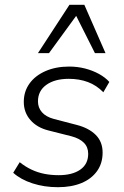

<svg xmlns="http://www.w3.org/2000/svg" viewBox="-20 -771 518 799"><path d="M221 8Q164 8 115 -8Q66 -24 35 -52L62 -96Q86 -77 111.5 -65Q137 -53 165 -47.5Q193 -42 224 -42Q281 -42 314 -65Q347 -88 347 -131Q347 -159 329 -177Q311 -195 277 -204L182 -228Q134 -240 106.5 -271.5Q79 -303 79 -347Q79 -390 102.5 -423Q126 -456 169 -475Q212 -494 268 -494Q302 -494 333.5 -486Q365 -478 391.5 -463.5Q418 -449 435 -430L410 -387Q382 -416 346 -429.5Q310 -443 266 -443Q208 -443 173 -418Q138 -393 138 -349Q138 -323 154.5 -304Q171 -285 204 -276L300 -251Q350 -238 378.5 -209.5Q407 -181 407 -136Q407 -91 383.5 -58.5Q360 -26 318.5 -9Q277 8 221 8ZM138 -550 269 -751H331L419 -550H375L297 -705L184 -550Z"/></svg>

Font: Nunito Sans 12pt ExtraLight 12pt Light
Style: Italic
Weight: 300
Italic angle: -9°
Version: Version 3.101;gftools[0.9.27]